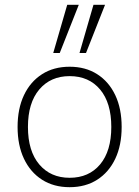

<svg xmlns="http://www.w3.org/2000/svg" viewBox="-20 -769 578 797"><path d="M269 8Q203 8 154.5 -23Q106 -54 79.5 -110Q53 -166 53 -242Q53 -318 79.5 -374Q106 -430 154.5 -461Q203 -492 269 -492Q335 -492 383.5 -461Q432 -430 458.5 -374Q485 -318 485 -242Q485 -166 458.5 -110Q432 -54 383.5 -23Q335 8 269 8ZM269 -31Q349 -31 395.5 -86.5Q442 -142 442 -242Q442 -342 395.5 -397.5Q349 -453 269 -453Q190 -453 143 -397.5Q96 -342 96 -242Q96 -142 143 -86.5Q190 -31 269 -31ZM310 -549 368 -749H416L337 -549ZM201 -549 259 -749H307L228 -549Z"/></svg>

Font: Nunito Sans 12pt ExtraLight
Style: Regular
Weight: 200
Designer: Vernon Adams
Foundry: Vernon Adams
Version: Version 3.101;gftools[0.9.27]